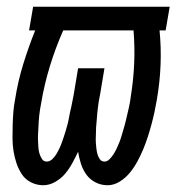

<svg xmlns="http://www.w3.org/2000/svg" viewBox="-20 -540 540 568"><path d="M108 8Q89 8 72 -0.5Q55 -9 45 -24Q35 -39 29 -56.5Q23 -74 20 -93Q17 -112 17 -131Q17 -150 17.5 -169.5Q18 -189 19.5 -208.5Q21 -228 25 -248Q33 -299 48.5 -349.5Q64 -400 84 -450H66L78 -520H482L470 -450H452Q457 -400 455 -348.5Q453 -297 444 -245Q441 -227 437 -208.5Q433 -190 428 -171.5Q423 -153 417 -134.5Q411 -116 403.5 -98Q396 -80 386.5 -62.5Q377 -45 364.5 -29.5Q352 -14 334.5 -3Q317 8 298 8Q279 8 262.5 -0.5Q246 -9 235.5 -23.5Q225 -38 219.5 -55.5Q214 -73 211 -91Q203 -74 194 -57.5Q185 -41 173 -26.5Q161 -12 143.5 -2Q126 8 108 8ZM118 -62Q127 -62 134.5 -69Q142 -76 147 -84.5Q152 -93 156 -101.5Q160 -110 163 -118.5Q166 -127 169 -136Q172 -145 174.5 -153.5Q177 -162 179.5 -171Q182 -180 183.5 -189Q185 -198 187 -207Q189 -216 191 -224.5Q193 -233 194.5 -242Q196 -251 198 -260L211 -338H289L276 -260Q274 -251 272.5 -242Q271 -233 270 -224.5Q269 -216 268 -207Q267 -198 266.5 -189Q266 -180 265 -171.5Q264 -163 264 -154Q264 -145 263.5 -136Q263 -127 263.5 -118.5Q264 -110 265 -101.5Q266 -93 268 -85Q270 -77 275 -69.5Q280 -62 289 -62Q297 -62 304 -69Q311 -76 316 -84Q321 -92 325 -100.5Q329 -109 332.5 -117.5Q336 -126 338.5 -134.5Q341 -143 343.5 -151.5Q346 -160 348.5 -168.5Q351 -177 353 -186Q355 -195 357 -203.5Q359 -212 361 -220.5Q363 -229 364.5 -238Q366 -247 367 -255Q375 -305 377 -353.5Q379 -402 375 -450H167Q144 -398 127.5 -344Q111 -290 102 -236Q100 -226 98.5 -216.5Q97 -207 96 -198Q95 -189 94.5 -179.5Q94 -170 93.5 -160.5Q93 -151 92.5 -141.5Q92 -132 92.5 -123Q93 -114 93.5 -104.5Q94 -95 96.5 -86.5Q99 -78 104 -70Q109 -62 118 -62Z"/></svg>

Font: Iosevka Term Oblique
Style: Regular
Weight: 400
Italic angle: -9°
Monospace: yes
Designer: Belleve Invis
Foundry: Belleve Invis
Version: Version 31.4.0